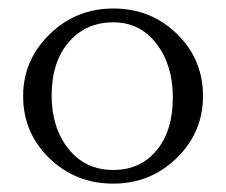

<svg xmlns="http://www.w3.org/2000/svg" viewBox="-20 -420 534 454"><path d="M248 -18.1Q312 -18.1 350.3 -64.5Q388.7 -110.8 388.7 -189.9Q388.7 -266.1 349.9 -316.7Q311 -367.2 248 -367.2Q182.6 -367.2 142.3 -320.1Q102.1 -272.9 102.1 -193.8Q102.1 -118.2 141.8 -68.1Q181.6 -18.1 248 -18.1ZM34.7 -192.9Q34.7 -277.8 97.2 -338.9Q159.7 -399.9 248 -399.9Q336.9 -399.9 398.4 -339.8Q460 -279.8 460 -192.9Q460 -106.9 397.9 -46.4Q335.9 14.2 248 14.2Q158.7 14.2 96.7 -45.9Q34.7 -106 34.7 -192.9Z"/></svg>

Font: Lancelot
Style: Regular
Weight: 400
Designer: Marion Kadi
Foundry: Marion Kadi, Anton Koovit
Version: 1.004